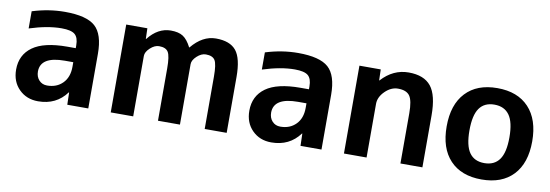

<svg xmlns="http://www.w3.org/2000/svg" viewBox="-46 -819 3202 1118"><g transform="rotate(10 1554.5 -260.0)"><path d="M266.6 -530.3Q394.5 -530.3 445.8 -484.4Q497.1 -438.5 497.1 -323.2V0H373L371.1 -72.3H369.1Q308.6 9.8 201.2 9.8Q132.8 9.8 88.4 -34.7Q43.9 -79.1 43.9 -150.4Q43.9 -237.3 110.4 -285.2Q176.8 -333 314.5 -333H364.3V-349.6Q364.3 -395.5 342.3 -414.1Q320.3 -432.6 263.7 -432.6Q180.7 -432.6 74.2 -398.4V-500Q170.9 -530.3 266.6 -530.3ZM364.3 -250H314.5Q171.9 -250 170.9 -162.1Q170.9 -129.9 189.5 -109.9Q208 -89.8 237.3 -89.8Q293.9 -89.8 329.1 -125.5Q364.3 -161.1 364.3 -222.7Z M629.9 -519.5H754.9L756.8 -457H758.8Q816.4 -530.3 892.6 -530.3Q938.5 -530.3 964.8 -513.2Q991.2 -496.1 1013.7 -452.1H1015.6Q1080.1 -530.3 1159.2 -530.3Q1242.2 -530.3 1278.8 -485.4Q1315.4 -440.4 1315.4 -330.1V0H1185.5V-309.6Q1185.5 -382.8 1171.4 -405.8Q1157.2 -428.7 1117.2 -428.7Q1090.8 -428.7 1064.9 -404.8Q1039.1 -380.9 1039.1 -357.4V0H909.2V-309.6Q909.2 -381.8 895 -405.3Q880.9 -428.7 840.8 -428.7Q814.5 -428.7 788.6 -404.8Q762.7 -380.9 762.7 -357.4V0H629.9Z M1645.5 -530.3Q1773.4 -530.3 1824.7 -484.4Q1876 -438.5 1876 -323.2V0H1752L1750 -72.3H1748Q1687.5 9.8 1580.1 9.8Q1511.7 9.8 1467.3 -34.7Q1422.9 -79.1 1422.9 -150.4Q1422.9 -237.3 1489.3 -285.2Q1555.7 -333 1693.4 -333H1743.2V-349.6Q1743.2 -395.5 1721.2 -414.1Q1699.2 -432.6 1642.6 -432.6Q1559.6 -432.6 1453.1 -398.4V-500Q1549.8 -530.3 1645.5 -530.3ZM1743.2 -250H1693.4Q1550.8 -250 1549.8 -162.1Q1549.8 -129.9 1568.4 -109.9Q1586.9 -89.8 1616.2 -89.8Q1672.9 -89.8 1708 -125.5Q1743.2 -161.1 1743.2 -222.7Z M2008.8 -519.5H2134.8L2136.7 -455.1H2138.7Q2207 -530.3 2298.8 -530.3Q2389.6 -530.3 2431.2 -478.5Q2472.7 -426.8 2472.7 -306.6V0H2342.8V-296.9Q2342.8 -372.1 2323.2 -399.4Q2303.7 -426.8 2253.9 -426.8Q2212.9 -426.8 2177.7 -392.1Q2142.6 -357.4 2142.6 -317.4V0H2008.8Z M2636.7 -459.5Q2703.1 -530.3 2823.2 -530.3Q2943.4 -530.3 3009.8 -459.5Q3076.2 -388.7 3076.2 -259.8Q3076.2 -130.9 3009.8 -60.5Q2943.4 9.8 2823.2 9.8Q2703.1 9.8 2636.7 -60.5Q2570.3 -130.9 2570.3 -259.8Q2570.3 -388.7 2636.7 -459.5ZM2734.4 -128.4Q2763.7 -86.9 2822.8 -86.9Q2881.8 -86.9 2911.6 -128.4Q2941.4 -169.9 2941.4 -259.8Q2941.4 -349.6 2911.6 -391.1Q2881.8 -432.6 2822.8 -432.6Q2763.7 -432.6 2734.4 -391.1Q2705.1 -349.6 2705.1 -259.8Q2705.1 -169.9 2734.4 -128.4Z"/></g></svg>

Font: Mgen+ 1c bold
Style: Bold
Weight: 700
Designer: [Source Han Sans]
Ryoko NISHIZUKA  (kana & ideographs); Paul D. Hunt (Latin, Greek & Cyrillic); Wenlong ZHANG  (bopomofo
Version: Version 1.059.20150602